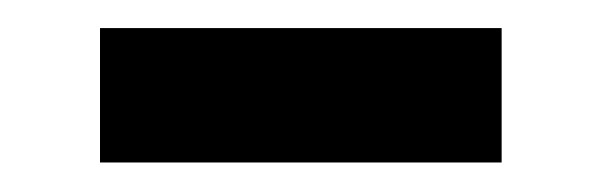

<svg xmlns="http://www.w3.org/2000/svg" viewBox="-20 -380 420 134"><path d="M49.8 -266.6V-360.4H330.1V-266.6Z"/></svg>

Font: Puritan
Style: Regular
Weight: 400
Version: 2.0a